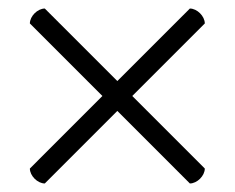

<svg xmlns="http://www.w3.org/2000/svg" viewBox="-20 -485 550 450"><path d="M425 -55C442 -55 460 -73 460 -90L290 -260L460 -430C460 -447 442 -465 425 -465L255 -295L85 -465C68 -465 50 -447 50 -430L220 -260L50 -90C50 -73 68 -55 85 -55L255 -225Z"/></svg>

Font: Libertinus Math
Style: Regular
Weight: 400
Designer: Philipp H. Poll, Khaled Hosny
Foundry: Caleb Maclennan
Version: Version 7.050;RELEASE